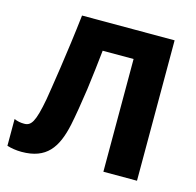

<svg xmlns="http://www.w3.org/2000/svg" viewBox="-105 -824 964 943"><g transform="rotate(15 376.5 -352.0)"><path d="M668.9 -713.9H198.2C175.8 -515.6 145.5 -329.1 136.2 -272C113.8 -150.9 96.2 -127 61 -127C42 -127 27.3 -129.9 9.8 -137.2V-1C31.2 5.4 56.2 9.8 84 9.8C210.4 9.8 258.8 -60.1 285.2 -182.1C295.4 -231.4 306.6 -298.8 316.9 -371.1C326.7 -442.9 334.5 -515.1 340.8 -573.2H498V0H668.9Z"/></g></svg>

Font: Noto Reveo Sans
Style: Regular
Weight: 800
Designer: Monotype Design Team
Foundry: Monotype Imaging Inc.
Version: Version 2.007